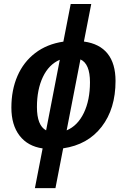

<svg xmlns="http://www.w3.org/2000/svg" viewBox="-20 -745 640 972"><path d="M564.9 -335Q564.9 -194.3 494.6 -103.3Q424.3 -12.2 299.8 5.9L260.7 207.5H156.7L195.8 6.3Q120.6 -4.4 79.1 -58.3Q37.6 -112.3 37.6 -200.2Q37.6 -289.6 68.4 -360.4Q99.1 -431.2 158.4 -476.6Q217.8 -522 300.8 -534.2L337.9 -724.6H441.9L404.8 -534.7Q484.4 -523.9 524.7 -473.4Q564.9 -422.9 564.9 -335ZM435.5 -328.6Q435.5 -422.4 387.2 -444.3L317.4 -85Q373 -108.4 404.3 -173.1Q435.5 -237.8 435.5 -328.6ZM167 -203.1Q167 -109.9 213.4 -85L282.7 -442.4Q227.1 -418.5 197 -355Q167 -291.5 167 -203.1Z"/></svg>

Font: Cousine
Style: Bold Italic
Weight: 700
Italic angle: -12°
Monospace: yes
Designer: Steve Matteson
Foundry: Ascender Corporation
Version: Version 1.20